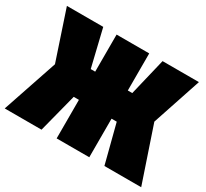

<svg xmlns="http://www.w3.org/2000/svg" viewBox="-141 -910 1201 1121"><g transform="rotate(30 460.0 -350.0)"><path d="M570 0H350V-260H315L248 0H0L125 -370L15 -700H260L320 -450H350V-700H570V-450H600L660 -700H905L795 -370L920 0H672L605 -260H570Z"/></g></svg>

Font: Tektur SemiCondensed Black
Style: Regular
Weight: 900
Width: 4
Designer: Adam Jagosz
Foundry: Adam Jagosz
Version: Version 1.005;gftools[0.9.30]